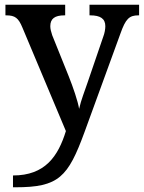

<svg xmlns="http://www.w3.org/2000/svg" viewBox="-20 -556 609 813"><path d="M35 187V237H46C229 237 268 194 338 3L490 -414C512 -476 527 -491 566 -491H569V-536H359V-491H362C405 -491 426 -477 426 -445C426 -433 423 -415 417 -400L351 -207C339 -171 323 -132 315 -95C310 -127 289 -188 271 -233L201 -407C196 -422 193 -434 193 -445C193 -477 212 -491 253 -491H256V-536H3V-491H6C44 -491 58 -480 75 -439L259 -1C226 106 171 187 35 187Z"/></svg>

Font: Noto Serif Ethiopic Medium
Style: Regular
Weight: 500
Designer: Monotype Design Team
Foundry: Monotype Imaging Inc.
Version: Version 2.102